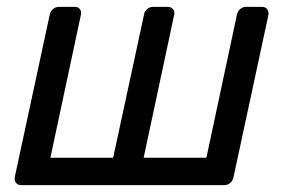

<svg xmlns="http://www.w3.org/2000/svg" viewBox="-20 -540 827 560"><path d="M42 0Q32 0 27 -6.5Q22 -13 23 -23L125 -497Q127 -507 134.5 -513.5Q142 -520 152 -520H198Q208 -520 213 -513.5Q218 -507 216 -497L127 -80H310L400 -497Q401 -507 409 -513.5Q417 -520 427 -520H469Q479 -520 484.5 -513.5Q490 -507 488 -497L399 -80H582L671 -497Q673 -507 680.5 -513.5Q688 -520 698 -520H744Q754 -520 759 -513.5Q764 -507 763 -497L661 -23Q659 -13 651.5 -6.5Q644 0 634 0Z"/></svg>

Font: Lubike
Style: Italic
Weight: 400
Italic angle: -12°
Foundry: Honoka55
Version: Version 1.000;July 22, 2022;FontCreator 14.0.0.2862 64-bit